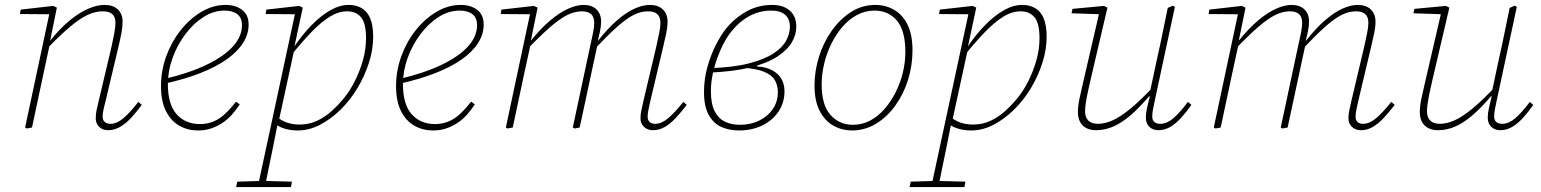

<svg xmlns="http://www.w3.org/2000/svg" viewBox="-20 -518 6260 780"><path d="M89 4 82 0 183 -474 188 -460 61 -461 64 -479 196 -494 211 -487 184 -354 185 -351 156 -216Q144 -162 133 -108Q122 -54 110 0ZM419 11Q397 11 383 -2.5Q369 -16 369 -37Q369 -56 372.5 -71.5Q376 -87 381 -108L433 -328Q440 -360 444.5 -384Q449 -408 449 -425Q449 -449 436.5 -460.5Q424 -472 397 -472Q366 -472 334 -456.5Q302 -441 262.5 -407.5Q223 -374 170 -319L169 -352H183Q225 -404 264.5 -436Q304 -468 339.5 -483Q375 -498 404 -498Q440 -498 459 -479.5Q478 -461 478 -430Q478 -409 473.5 -385Q469 -361 461 -327L409 -108Q405 -92 401 -75.5Q397 -59 397 -44Q397 -30 405.5 -22.5Q414 -15 429 -15Q454 -15 480.5 -37Q507 -59 542 -104L556 -92Q534 -62 512 -38.5Q490 -15 467 -2Q444 11 419 11Z M784 12Q743 12 709 -7Q675 -26 654.5 -66Q634 -106 634 -169Q634 -230 655 -288.5Q676 -347 713 -394Q750 -441 797.5 -469.5Q845 -498 897 -498Q937 -498 963.5 -478Q990 -458 990 -418Q990 -379 967 -343Q944 -307 900.5 -276.5Q857 -246 793.5 -221Q730 -196 648 -178L647 -197Q749 -221 819.5 -255Q890 -289 926.5 -329.5Q963 -370 963 -416Q963 -446 944 -460.5Q925 -475 892 -475Q848 -475 807 -449Q766 -423 733 -379Q700 -335 681 -282.5Q662 -230 662 -176Q662 -94 697.5 -54Q733 -14 792 -14Q823 -14 848.5 -25Q874 -36 896 -57Q918 -78 939 -105L954 -94Q939 -71 921.5 -51.5Q904 -32 882.5 -18Q861 -4 837 4Q813 12 784 12Z M939 242 944 220 1041 217H1054L1166 220L1162 242ZM1027 242 1181 -474 1186 -460 1059 -461 1062 -479 1196 -494 1210 -487 1176 -328H1178L1112 -24L1109 -20Q1099 33 1089.5 78Q1080 123 1072 163Q1064 203 1056 242ZM1190 12Q1162 12 1137.5 5Q1113 -2 1095 -17L1101 -46Q1123 -28 1146 -20Q1169 -12 1197 -12Q1235 -12 1267.5 -27Q1300 -42 1327.5 -67Q1355 -92 1377 -119Q1401 -148 1421 -187.5Q1441 -227 1454 -272Q1467 -317 1467 -363Q1467 -423 1447 -447.5Q1427 -472 1390 -472Q1355 -472 1319.5 -450Q1284 -428 1245 -387.5Q1206 -347 1160 -290L1156 -325H1173Q1207 -376 1245 -415Q1283 -454 1321.5 -476Q1360 -498 1397 -498Q1426 -498 1448.5 -485.5Q1471 -473 1483.5 -444.5Q1496 -416 1496 -369Q1496 -316 1478.5 -262Q1461 -208 1431.5 -159Q1402 -110 1362.5 -71.5Q1323 -33 1279 -10.5Q1235 12 1190 12Z M1739 12Q1698 12 1664 -7Q1630 -26 1609.5 -66Q1589 -106 1589 -169Q1589 -230 1610 -288.5Q1631 -347 1668 -394Q1705 -441 1752.5 -469.5Q1800 -498 1852 -498Q1892 -498 1918.5 -478Q1945 -458 1945 -418Q1945 -379 1922 -343Q1899 -307 1855.5 -276.5Q1812 -246 1748.5 -221Q1685 -196 1603 -178L1602 -197Q1704 -221 1774.5 -255Q1845 -289 1881.5 -329.5Q1918 -370 1918 -416Q1918 -446 1899 -460.5Q1880 -475 1847 -475Q1803 -475 1762 -449Q1721 -423 1688 -379Q1655 -335 1636 -282.5Q1617 -230 1617 -176Q1617 -94 1652.5 -54Q1688 -14 1747 -14Q1778 -14 1803.5 -25Q1829 -36 1851 -57Q1873 -78 1894 -105L1909 -94Q1894 -71 1876.5 -51.5Q1859 -32 1837.5 -18Q1816 -4 1792 4Q1768 12 1739 12Z M2042 4 2035 0 2136 -474 2141 -460 2014 -461 2017 -479 2149 -494 2164 -487 2137 -355 2139 -354 2109 -216Q2097 -162 2086 -108Q2075 -54 2063 0ZM2314 4 2307 0 2377 -328Q2384 -359 2389 -383.5Q2394 -408 2394 -425Q2394 -449 2381.5 -460.5Q2369 -472 2344 -472Q2314 -472 2283.5 -456.5Q2253 -441 2214.5 -407.5Q2176 -374 2123 -319V-352H2136Q2178 -404 2216.5 -436Q2255 -468 2289 -483Q2323 -498 2351 -498Q2385 -498 2403.5 -479.5Q2422 -461 2422 -431Q2422 -412 2417.5 -390.5Q2413 -369 2406 -341L2407 -335L2382 -219Q2370 -164 2358.5 -109.5Q2347 -55 2335 0ZM2632 11Q2611 11 2596.5 -2.5Q2582 -16 2582 -37Q2582 -56 2586 -71.5Q2590 -87 2594 -108L2646 -328Q2653 -360 2658 -384Q2663 -408 2663 -425Q2663 -449 2650.5 -460.5Q2638 -472 2613 -472Q2583 -472 2553.5 -457Q2524 -442 2486.5 -408.5Q2449 -375 2396 -319V-352H2409Q2451 -405 2488.5 -437Q2526 -469 2559 -483.5Q2592 -498 2620 -498Q2654 -498 2673 -479.5Q2692 -461 2692 -430Q2692 -409 2687 -385Q2682 -361 2674 -327L2622 -108Q2619 -92 2615 -75.5Q2611 -59 2611 -44Q2611 -30 2619 -22.5Q2627 -15 2642 -15Q2667 -15 2693.5 -37Q2720 -59 2756 -104L2770 -92Q2747 -62 2725 -38.5Q2703 -15 2680.5 -2Q2658 11 2632 11Z M2982 12Q2943 12 2911 -2Q2879 -16 2859.5 -50.5Q2840 -85 2840 -144Q2840 -197 2854 -246.5Q2868 -296 2888.5 -336Q2909 -376 2929 -401Q2965 -445 3012.5 -471.5Q3060 -498 3117 -498Q3162 -498 3188.5 -475Q3215 -452 3215 -409Q3215 -377 3196.5 -345.5Q3178 -314 3137 -287.5Q3096 -261 3028 -244Q2960 -227 2861 -223L2862 -241Q2959 -244 3022.5 -260.5Q3086 -277 3122.5 -301Q3159 -325 3174 -353.5Q3189 -382 3189 -409Q3189 -441 3169.5 -458Q3150 -475 3113 -475Q3066 -475 3025 -453Q2984 -431 2952 -391Q2937 -373 2922 -345.5Q2907 -318 2895 -285Q2883 -252 2875.5 -217Q2868 -182 2868 -148Q2868 -96 2883.5 -66Q2899 -36 2925.5 -23.5Q2952 -11 2986 -11Q3029 -11 3064 -28Q3099 -45 3119.5 -75Q3140 -105 3140 -143Q3140 -171 3128 -192Q3116 -213 3085 -226Q3054 -239 2998 -243L3056 -258V-248Q3092 -246 3117 -232.5Q3142 -219 3154.5 -197.5Q3167 -176 3167 -147Q3167 -102 3143.5 -66Q3120 -30 3078 -9Q3036 12 2982 12Z M3441 12Q3401 12 3366.5 -7Q3332 -26 3310.5 -66.5Q3289 -107 3289 -171Q3289 -229 3307 -287Q3325 -345 3358.5 -392.5Q3392 -440 3437 -469Q3482 -498 3536 -498Q3578 -498 3612.5 -478Q3647 -458 3667 -417.5Q3687 -377 3687 -313Q3687 -252 3669 -194Q3651 -136 3617.5 -89.5Q3584 -43 3539 -15.5Q3494 12 3441 12ZM3445 -11Q3482 -11 3514.5 -28Q3547 -45 3573.5 -75.5Q3600 -106 3619 -144Q3638 -182 3648 -224Q3658 -266 3658 -307Q3658 -394 3623.5 -434.5Q3589 -475 3533 -475Q3495 -475 3461.5 -457Q3428 -439 3402 -408.5Q3376 -378 3357 -339.5Q3338 -301 3328 -258.5Q3318 -216 3318 -175Q3318 -91 3354 -51Q3390 -11 3445 -11Z M3675 242 3680 220 3777 217H3790L3902 220L3898 242ZM3763 242 3917 -474 3922 -460 3795 -461 3798 -479 3932 -494 3946 -487 3912 -328H3914L3848 -24L3845 -20Q3835 33 3825.5 78Q3816 123 3808 163Q3800 203 3792 242ZM3926 12Q3898 12 3873.5 5Q3849 -2 3831 -17L3837 -46Q3859 -28 3882 -20Q3905 -12 3933 -12Q3971 -12 4003.5 -27Q4036 -42 4063.5 -67Q4091 -92 4113 -119Q4137 -148 4157 -187.5Q4177 -227 4190 -272Q4203 -317 4203 -363Q4203 -423 4183 -447.5Q4163 -472 4126 -472Q4091 -472 4055.5 -450Q4020 -428 3981 -387.5Q3942 -347 3896 -290L3892 -325H3909Q3943 -376 3981 -415Q4019 -454 4057.5 -476Q4096 -498 4133 -498Q4162 -498 4184.5 -485.5Q4207 -473 4219.5 -444.5Q4232 -416 4232 -369Q4232 -316 4214.5 -262Q4197 -208 4167.5 -159Q4138 -110 4098.5 -71.5Q4059 -33 4015 -10.5Q3971 12 3926 12Z M4433 11Q4411 11 4394.5 3Q4378 -5 4368.5 -21.5Q4359 -38 4359 -62Q4359 -86 4365 -115.5Q4371 -145 4379 -178L4448 -476L4455 -460L4333 -464L4337 -482L4465 -494L4479 -487L4409 -188Q4404 -166 4399 -142.5Q4394 -119 4391 -99Q4388 -79 4388 -66Q4388 -42 4401 -28.5Q4414 -15 4441 -15Q4469 -15 4501 -29.5Q4533 -44 4573.5 -77.5Q4614 -111 4667 -167L4669 -136H4656Q4609 -80 4571 -48Q4533 -16 4499.5 -2.5Q4466 11 4433 11ZM4686 11Q4664 11 4649.5 -2.5Q4635 -16 4635 -40Q4635 -58 4639.5 -77.5Q4644 -97 4651 -127H4648L4680 -277Q4692 -329 4702.5 -381.5Q4713 -434 4724 -486L4745 -495L4753 -490L4671 -108Q4668 -93 4664.5 -76Q4661 -59 4661 -45Q4661 -30 4669.5 -22.5Q4678 -15 4694 -15Q4720 -15 4746 -37Q4772 -59 4806 -104L4820 -92Q4799 -62 4777.5 -38.5Q4756 -15 4733.5 -2Q4711 11 4686 11Z M4918 4 4911 0 5012 -474 5017 -460 4890 -461 4893 -479 5025 -494 5040 -487 5013 -355 5015 -354 4985 -216Q4973 -162 4962 -108Q4951 -54 4939 0ZM5190 4 5183 0 5253 -328Q5260 -359 5265 -383.5Q5270 -408 5270 -425Q5270 -449 5257.5 -460.5Q5245 -472 5220 -472Q5190 -472 5159.5 -456.5Q5129 -441 5090.5 -407.5Q5052 -374 4999 -319V-352H5012Q5054 -404 5092.5 -436Q5131 -468 5165 -483Q5199 -498 5227 -498Q5261 -498 5279.5 -479.5Q5298 -461 5298 -431Q5298 -412 5293.5 -390.5Q5289 -369 5282 -341L5283 -335L5258 -219Q5246 -164 5234.5 -109.5Q5223 -55 5211 0ZM5508 11Q5487 11 5472.5 -2.5Q5458 -16 5458 -37Q5458 -56 5462 -71.5Q5466 -87 5470 -108L5522 -328Q5529 -360 5534 -384Q5539 -408 5539 -425Q5539 -449 5526.5 -460.5Q5514 -472 5489 -472Q5459 -472 5429.5 -457Q5400 -442 5362.5 -408.5Q5325 -375 5272 -319V-352H5285Q5327 -405 5364.5 -437Q5402 -469 5435 -483.5Q5468 -498 5496 -498Q5530 -498 5549 -479.5Q5568 -461 5568 -430Q5568 -409 5563 -385Q5558 -361 5550 -327L5498 -108Q5495 -92 5491 -75.5Q5487 -59 5487 -44Q5487 -30 5495 -22.5Q5503 -15 5518 -15Q5543 -15 5569.5 -37Q5596 -59 5632 -104L5646 -92Q5623 -62 5601 -38.5Q5579 -15 5556.5 -2Q5534 11 5508 11Z M5822 11Q5800 11 5783.5 3Q5767 -5 5757.5 -21.5Q5748 -38 5748 -62Q5748 -86 5754 -115.5Q5760 -145 5768 -178L5837 -476L5844 -460L5722 -464L5726 -482L5854 -494L5868 -487L5798 -188Q5793 -166 5788 -142.5Q5783 -119 5780 -99Q5777 -79 5777 -66Q5777 -42 5790 -28.5Q5803 -15 5830 -15Q5858 -15 5890 -29.5Q5922 -44 5962.5 -77.5Q6003 -111 6056 -167L6058 -136H6045Q5998 -80 5960 -48Q5922 -16 5888.5 -2.5Q5855 11 5822 11ZM6075 11Q6053 11 6038.5 -2.5Q6024 -16 6024 -40Q6024 -58 6028.5 -77.5Q6033 -97 6040 -127H6037L6069 -277Q6081 -329 6091.5 -381.5Q6102 -434 6113 -486L6134 -495L6142 -490L6060 -108Q6057 -93 6053.5 -76Q6050 -59 6050 -45Q6050 -30 6058.5 -22.5Q6067 -15 6083 -15Q6109 -15 6135 -37Q6161 -59 6195 -104L6209 -92Q6188 -62 6166.5 -38.5Q6145 -15 6122.5 -2Q6100 11 6075 11Z"/></svg>

Font: Source Serif 4 ExtraLight
Style: Italic
Weight: 250
Italic angle: -12°
Designer: Frank Grießhammer
Foundry: Adobe Systems Incorporated
Version: Version 4.004;hotconv 1.0.116;makeotfexe 2.5.65601